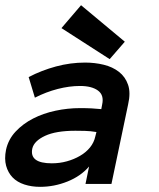

<svg xmlns="http://www.w3.org/2000/svg" viewBox="-46 -706 612 737"><path d="M-22.9 -130.9Q-14.2 -170.9 13.9 -200.9Q42 -231 81.1 -251Q120.1 -271 167 -281Q213.9 -291 261.2 -291Q287.1 -291 305.7 -290Q324.2 -289.1 342.8 -287.1L346.2 -305.2Q354 -340.8 330.1 -358.4Q306.2 -376 261.2 -376Q220.2 -376 175.5 -364.5Q130.9 -353 87.9 -331.1L64 -410.2Q113.8 -436 168.9 -450.9Q224.1 -465.8 280.8 -465.8Q317.9 -465.8 352.1 -457.5Q386.2 -449.2 410.6 -430.2Q435.1 -411.1 445.6 -380.6Q456.1 -350.1 445.8 -305.2L381.8 0H282.2L295.9 -66.9Q264.2 -29.8 213.1 -9.3Q162.1 11.2 107.9 11.2Q75.2 11.2 47.6 2.2Q20 -6.8 2.4 -24.9Q-15.1 -43 -22.5 -69.6Q-29.8 -96.2 -22.9 -130.9ZM152.8 -79.1Q183.1 -79.1 210.4 -86.7Q237.8 -94.2 261 -107.7Q284.2 -121.1 299.6 -140.1Q314.9 -159.2 319.8 -182.1L324.2 -199.2Q300.8 -203.1 279.8 -203.6Q258.8 -204.1 243.2 -204.1Q168.9 -204.1 127 -184.6Q85 -165 78.1 -136.2Q65.9 -79.1 152.8 -79.1ZM265.1 -686 433.1 -545.9 375 -479 189.9 -598.1Z"/></svg>

Font: Anonymous Pro
Style: Bold Italic
Weight: 700
Italic angle: -12°
Monospace: yes
Designer: Mark Simonson
Version: Version 1.003